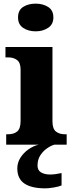

<svg xmlns="http://www.w3.org/2000/svg" viewBox="-20 -794 405 1054"><path d="M176 -622Q135 -622 107 -641Q79 -660 79 -698Q79 -738 107 -756Q135 -774 176 -774Q215 -774 244 -756Q273 -738 273 -698Q273 -660 244 -641Q215 -622 176 -622ZM14 0V-57H26Q56 -57 74.5 -72.5Q93 -88 93 -130V-412Q93 -450 73.5 -464.5Q54 -479 26 -479H10V-536H268V-128Q268 -87 287 -72Q306 -57 335 -57H346V0ZM229 240Q153 240 114 213.5Q75 187 75 130Q75 99 92 72Q109 45 136 26Q163 7 193 0H279Q258 6 236.5 21.5Q215 37 200.5 60Q186 83 186 115Q186 141 205.5 152.5Q225 164 255 164Q268 164 284 162Q300 160 318 156V224Q302 231 273.5 235.5Q245 240 229 240Z"/></svg>

Font: Noto Serif Georgian ExtraBold
Style: Regular
Weight: 800
Designer: Monotype Design Team, Akaki Razmadze
Foundry: Google LLC
Version: Version 2.003; ttfautohint (v1.8.4.7-5d5b)